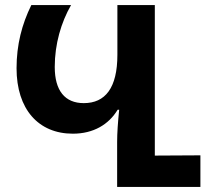

<svg xmlns="http://www.w3.org/2000/svg" viewBox="-20 -734 811 754"><path d="M440 0H767V-124L588 -123V-714H441V-519C441 -388 393 -329 309 -329C235 -329 195 -378 195 -471C195 -561 220 -646 259 -714H103C66 -639 45 -558 45 -466C45 -305 131 -209 266 -209C347 -209 407 -245 442 -303H448C443 -254 440 -211 440 -177Z"/></svg>

Font: Noto Sans Georgian SemiCondensed Bold
Style: Regular
Weight: 700
Width: 4
Designer: Monotype Design Team, Akaki Razmadze
Foundry: Google LLC
Version: Version 2.005